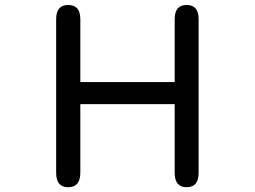

<svg xmlns="http://www.w3.org/2000/svg" viewBox="-20 -742 1040 783"><path d="M209 -37.1V-664.1Q209 -721.7 257.8 -721.7Q307.6 -721.7 307.6 -664.1V-407.2H692.4V-664.1Q692.4 -721.7 741.2 -721.7Q790 -721.7 790 -664.1V-37.1Q790 21.5 741.2 21.5Q692.4 21.5 692.4 -37.1V-317.4H307.6V-37.1Q307.6 21.5 257.8 21.5Q209 21.5 209 -37.1Z"/></svg>

Font: jf-openhuninn-1.0
Style: Regular
Weight: 400
Designer: [Kosugi Maru]
      Designed by Motoya company      

      [Varela Round]
      Joe Prince(Latin component); Avraham Co
Foundry: justfont CO.,LTD.
Version: 1.0